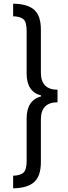

<svg xmlns="http://www.w3.org/2000/svg" viewBox="-20 -852 370 1038"><path d="M291 -367Q201 -367 201 -460V-692Q201 -767 165 -799Q129 -831 51 -832V-764Q88 -763 106 -748.5Q124 -734 124 -686V-455Q124 -356 202 -336V-331Q124 -310 124 -211V20Q124 67 106 82Q88 97 51 98V166Q129 165 165 132Q201 99 201 25V-206Q201 -299 291 -299Z"/></svg>

Font: Noto Sans Devanagari Extra Condensed
Style: Regular
Weight: 400
Width: 2
Designer: Monotype Design Team
Foundry: Monotype Imaging Inc.
Version: 1.000